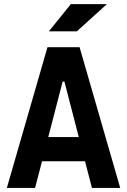

<svg xmlns="http://www.w3.org/2000/svg" viewBox="-20 -926 626 946"><path d="M13.7 0 213.9 -693.4H372.1L572.3 0H433.1L398.9 -131.3H187L152.8 0ZM217.8 -250.5H368.2L297.4 -523.9H288.6ZM220.7 -771.5 329.1 -905.8H506.8L358.4 -771.5Z"/></svg>

Font: CaskaydiaMono NF
Style: Bold
Weight: 700
Designer: Aaron Bell
Foundry: Saja Typeworks
Version: Version 2111.001; ttfautohint (v1.8.4);Nerd Fonts 3.1.1